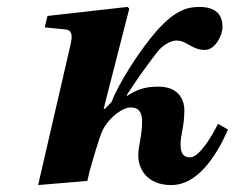

<svg xmlns="http://www.w3.org/2000/svg" viewBox="-20 -522 678 554"><path d="M90 12 232 0 238 -26C244 -47 266 -127 277 -148C300 -190 337 -212 357 -212C376 -212 390 -203 390 -172C390 -129 379 -103 379 -73C379 -35 404 12 474 12C550 12 603 -70 638 -148L609 -165C591 -127 554 -68 529 -68C504 -68 501 -87 501 -108C501 -130 512 -160 512 -204C512 -226 502 -272 437 -272C403 -272 378 -266 346 -245V-248C380 -300 392 -317 433 -371C445 -387 469 -405 489 -405C520 -405 532 -378 572 -378C600 -378 622 -419 622 -444C622 -476 607 -502 555 -502C520 -502 485 -492 433 -434C385 -380 321 -280 302 -228L283 -208H279L353 -497L348 -502L117 -476L109 -443L169 -437C188 -435 190 -420 183 -391Z"/></svg>

Font: Heuristica
Style: Bold Italic
Weight: 700
Italic angle: -13°
Version: Version 1.0.1